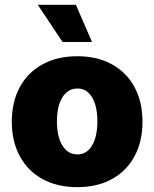

<svg xmlns="http://www.w3.org/2000/svg" viewBox="-20 -772 645 802"><path d="M29.3 -263.7Q29.3 -345.2 62.3 -407Q95.2 -468.8 157 -502.9Q218.8 -537.1 302.7 -537.1Q386.7 -537.1 448.2 -502.9Q509.8 -468.8 542.5 -407Q575.2 -345.2 575.2 -263.7Q575.2 -182.1 542.5 -120.4Q509.8 -58.6 448.2 -24.4Q386.7 9.8 302.7 9.8Q218.8 9.8 157 -24.4Q95.2 -58.6 62.3 -120.4Q29.3 -182.1 29.3 -263.7ZM386.7 -264.6Q386.7 -328.6 364.5 -365.5Q342.3 -402.3 303.7 -402.3Q263.7 -402.3 240.7 -365.5Q217.8 -328.6 217.8 -264.6Q217.8 -201.2 240.7 -164.1Q263.7 -127 303.7 -127Q342.3 -127 364.5 -164.1Q386.7 -201.2 386.7 -264.6ZM137.7 -752H296.9L364.3 -596.7H241.2Z"/></svg>

Font: Pretendard GOV Black
Style: Regular
Weight: 900
Designer: Base glyphs from Inter by Rasmus Andersson; Hangeul glyphs from Noto Sans CJK(Source Han Sans) by Jang Soo-young and Kan
Foundry: Kil Hyung-jin
Version: Version 1.309